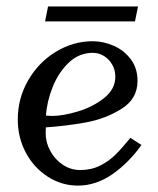

<svg xmlns="http://www.w3.org/2000/svg" viewBox="-20 -562 485 591"><path d="M34.7 -193.8Q34.7 -138.7 59.6 -92Q84.5 -45.4 127.2 -18.1Q169.9 9.3 219.7 9.3Q275.4 9.3 325.7 -25.6Q376 -60.5 415.5 -115.7L381.3 -137.7Q356.4 -106.9 335.9 -86.4Q315.4 -65.9 288.1 -52.2Q260.7 -38.6 227.1 -38.6Q197.8 -38.6 173.3 -54.9Q148.9 -71.3 134.8 -97.4Q120.6 -123.5 120.6 -151.4L121.1 -169.9Q185.1 -174.3 245.1 -185.3Q305.2 -196.3 354.2 -227.1Q403.3 -257.8 403.3 -313Q403.3 -352.1 382.6 -379.6Q361.8 -407.2 330.1 -421.1Q298.3 -435.1 265.6 -435.1Q205.1 -435.1 151.9 -402.6Q98.6 -370.1 66.7 -314.7Q34.7 -259.3 34.7 -193.8ZM335 -326.2Q335 -287.6 300.5 -260.3Q266.1 -232.9 220 -219Q173.8 -205.1 140.6 -205.1Q136.2 -205.1 121.6 -206.1Q124 -248.5 141.8 -293.5Q159.7 -338.4 191.4 -368.9Q223.1 -399.4 266.1 -399.4Q283.7 -399.4 299.6 -389.9Q315.4 -380.4 325.2 -363.5Q335 -346.7 335 -326.2ZM127.9 -542 118.7 -496.1H395.5L404.8 -542Z"/></svg>

Font: Radley
Style: Italic
Weight: 400
Italic angle: -12°
Designer: Vernon Adams
Foundry: Vernon Adams
Version: Version 1.003; ttfautohint (v1.6)